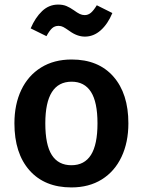

<svg xmlns="http://www.w3.org/2000/svg" viewBox="-20 -804 624 839"><path d="M541 -265Q541 -182 511 -118.5Q481 -55 425 -20Q369 15 292 15Q175 15 109 -59.5Q43 -134 43 -265Q43 -348 73 -411Q103 -474 159.5 -509Q216 -544 293 -544Q410 -544 475.5 -469.5Q541 -395 541 -265ZM178 -265Q178 -171 206.5 -126.5Q235 -82 292 -82Q349 -82 377.5 -127Q406 -172 406 -265Q406 -358 377.5 -402.5Q349 -447 293 -447Q178 -447 178 -265ZM283 -669Q266 -681 256.5 -686Q247 -691 236 -691Q219 -691 207.5 -680.5Q196 -670 183 -646L114 -680Q134 -727 164 -755.5Q194 -784 234 -784Q255 -784 270.5 -777.5Q286 -771 303 -759Q318 -748 328.5 -743Q339 -738 350 -738Q365 -738 377 -748Q389 -758 403 -781L471 -747Q451 -699 420 -671.5Q389 -644 351 -644Q317 -644 283 -669Z"/></svg>

Font: Fira Sans Medium
Style: Regular
Weight: 500
Designer: bBox Type GmbH & Carrois Corporate GbR & Edenspiekermann AG
Foundry: bBox Type GmbH & Carrois Corporate GbR & Edenspiekermann AG
Version: Version 4.301